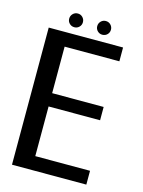

<svg xmlns="http://www.w3.org/2000/svg" viewBox="-117 -845 679 913"><g transform="rotate(15 222.0 -388.0)"><path d="M34 0H400V-68H130.5V-312.5H384V-378H130.5V-607H400V-675H34ZM151 -708Q165 -708 174.8 -717.8Q184.5 -727.5 184.5 -741.5Q184.5 -755.5 174.8 -765.5Q165 -775.5 151 -775.5Q136.5 -775.5 126.8 -765.5Q117 -755.5 117 -741.5Q117 -727.5 126.8 -717.8Q136.5 -708 151 -708ZM288.5 -708Q303 -708 312.8 -717.8Q322.5 -727.5 322.5 -741.5Q322.5 -755.5 312.8 -765.5Q303 -775.5 288.5 -775.5Q274.5 -775.5 264.8 -765.5Q255 -755.5 255 -741.5Q255 -727.5 264.8 -717.8Q274.5 -708 288.5 -708Z"/></g></svg>

Font: Anybody SemiCondensed
Style: Regular
Weight: 400
Width: 4
Version: Version 1.113;gftools[0.9.25]